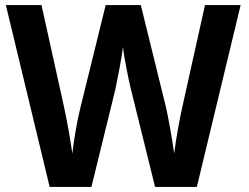

<svg xmlns="http://www.w3.org/2000/svg" viewBox="-20 -734 978 754"><path d="M175 0H339L433 -383C441 -422 459 -511 463 -550C466 -513 486 -416 494 -384L589 0H753L925 -714H785L696 -314C686 -270 671 -189 664 -131C657 -185 642 -266 633 -308L533 -714H395L295 -308C284 -266 269 -178 264 -131C256 -189 245 -251 231 -316L143 -714H3Z"/></svg>

Font: Kathrein 75 Bold
Style: Regular
Weight: 700
Designer: Lazydogs Typefoundry, based on Open Sans by Ascender Corporation
Foundry: Lazydogs Typefoundry
Version: Version 1.003;PS 001.003;hotconv 1.0.88;makeotf.lib2.5.64775